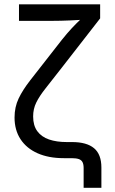

<svg xmlns="http://www.w3.org/2000/svg" viewBox="-20 -748 544 908"><path d="M375.5 140.1V46.4Q375.5 28.8 370.1 18.6Q364.7 8.3 352.3 4.2Q339.8 0 318.4 0H281.7Q210 0 157.7 -23.2Q105.5 -46.4 77.1 -89.6Q48.8 -132.8 48.8 -192.4Q48.8 -241.7 68.1 -282.2Q87.4 -322.8 123.3 -368.7Q159.2 -414.6 209.5 -479L272.9 -560.1Q297.4 -590.8 318.8 -613.8Q340.3 -636.7 359.1 -654.5Q377.9 -672.4 393.1 -686L392.1 -656.7Q374.5 -654.8 353.8 -653.6Q333 -652.3 311.3 -651.4Q289.6 -650.4 268.6 -649.9Q247.6 -649.4 229 -649.4H69.8V-727.5H453.6V-661.1L272 -427.7Q226.1 -368.7 196 -330.8Q166 -293 151.4 -262.9Q136.7 -232.9 136.7 -197.3Q136.7 -154.3 156.5 -127.4Q176.3 -100.6 211.9 -88.4Q247.6 -76.2 295.4 -76.2H320.3Q390.1 -76.2 424.8 -47.1Q459.5 -18.1 459.5 44.4V140.1Z"/></svg>

Font: Inter 16pt
Style: Regular
Weight: 400
Version: Version 4.001;git-66647c0bb